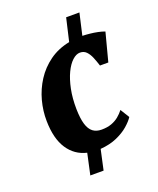

<svg xmlns="http://www.w3.org/2000/svg" viewBox="-148 -776 812 985"><g transform="rotate(-20 258.5 -283.5)"><path d="M172.5 119 197.5 4Q133 -11 96 -67Q59 -123 57.5 -219.5Q56.5 -274.5 71.2 -329.8Q86 -385 116.8 -432.8Q147.5 -480.5 194.5 -514.5Q241.5 -548.5 304.5 -561L333.5 -686H406L379 -568Q398.5 -567.5 419.8 -565.2Q441 -563 461.5 -558.8Q482 -554.5 498 -548.5L457.5 -394H412Q404 -419.5 394.8 -441.8Q385.5 -464 372 -477.8Q358.5 -491.5 337.5 -491.5Q317 -491.5 296 -472.2Q275 -453 258 -417.5Q241 -382 231 -333Q221 -284 222 -225Q223 -173.5 232.5 -142Q242 -110.5 260.8 -96.2Q279.5 -82 308 -82Q339.5 -82 362.5 -90.5Q385.5 -99 402.5 -113Q419.5 -127 432.5 -144L463 -94.5Q450.5 -75 424.5 -52.2Q398.5 -29.5 359.5 -12.2Q320.5 5 269 9L245 119Z"/></g></svg>

Font: Merriweather Light 18pt Black
Style: Italic
Weight: 900
Italic angle: -7.8°
Version: Version 2.101